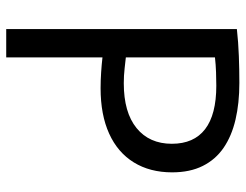

<svg xmlns="http://www.w3.org/2000/svg" viewBox="-104 -666 771 602"><g transform="rotate(90 281.0 -365.5)"><path d="M71.6 -723.2Q112.9 -727.8 156.1 -729.4Q199.2 -731 240.5 -731Q304.2 -731 355.6 -718.9Q406.9 -706.9 443.9 -681.6Q480.8 -656.3 500.8 -616.2Q520.9 -576.1 520.9 -520.1Q520.9 -450.7 489.7 -400.1Q458.4 -349.4 399.4 -322.7Q340.4 -295.9 257.1 -295.9Q232.8 -295.9 207.3 -297.6Q181.9 -299.3 160.4 -301.8V0H71.6ZM241.4 -368.6Q332.9 -368.6 382.1 -408.7Q431.3 -448.8 431.3 -519.3Q431.3 -588.3 385.6 -623.5Q339.9 -658.7 249.1 -658.7Q230.4 -658.7 207.1 -657.9Q183.8 -657.1 160.4 -654.5V-375.1Q172.1 -373.8 195.1 -371.2Q218.2 -368.6 241.4 -368.6Z"/></g></svg>

Font: Murecho Thin
Style: Regular
Weight: 100
Designer: Neil Summerour
Foundry: Positype
Version: Version 1.010